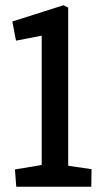

<svg xmlns="http://www.w3.org/2000/svg" viewBox="-20 -713 387 732"><path d="M42 -1 37 -67 139 -84V-577L41 -558L27 -631L222 -693L240 -684V-81L329 -68L328 -1Z"/></svg>

Font: Kreon
Style: Regular
Weight: 400
Designer: Julia Petretta
Foundry: Julia Petretta and Eli Heuer
Version: Version 2.002